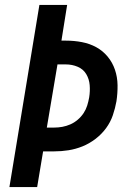

<svg xmlns="http://www.w3.org/2000/svg" viewBox="-20 -755 540 775"><path d="M18 0 139 -735H251L228 -591H246Q279 -591 310.5 -585Q342 -579 368.5 -564.5Q395 -550 414.5 -526.5Q434 -503 444 -473.5Q454 -444 454.5 -411.5Q455 -379 450 -346Q445 -318 435.5 -290Q426 -262 408 -237.5Q390 -213 365 -194Q340 -175 312.5 -164Q285 -153 256.5 -148.5Q228 -144 199 -144H154L130 0ZM169 -240H198Q215 -240 231.5 -243Q248 -246 264 -253Q280 -260 294 -272Q308 -284 317.5 -298.5Q327 -313 332 -329Q337 -345 340 -362Q344 -387 342 -411.5Q340 -436 328 -456Q316 -476 293.5 -485.5Q271 -495 246 -495H212Z"/></svg>

Font: Iosevka Oblique
Style: Bold
Weight: 700
Italic angle: -9°
Monospace: yes
Designer: Belleve Invis
Foundry: Belleve Invis
Version: Version 32.5.0; ttfautohint (v1.8.4)